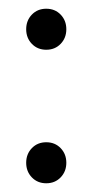

<svg xmlns="http://www.w3.org/2000/svg" viewBox="-20 -405 212 440"><path d="M119 -304.5Q106 -291 86 -291Q66 -291 53 -304.5Q40 -318 40 -338Q40 -358 53 -371.5Q66 -385 86 -385Q106 -385 119 -371.5Q132 -358 132 -338Q132 -318 119 -304.5ZM119 1.5Q106 15 86 15Q66 15 53 1.5Q40 -12 40 -32Q40 -52 53 -65.5Q66 -79 86 -79Q106 -79 119 -65.5Q132 -52 132 -32Q132 -12 119 1.5Z"/></svg>

Font: Karma Light
Style: Regular
Weight: 300
Designer: Joana Correia
Foundry: Indian Type Foundry
Version: Version 1.202;PS 1.0;hotconv 1.0.78;makeotf.lib2.5.61930; tt